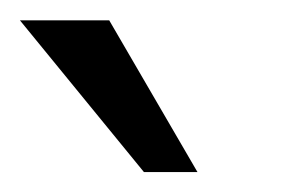

<svg xmlns="http://www.w3.org/2000/svg" viewBox="-45 -769 296 189"><path d="M96.7 -599.6 -25.4 -749H62.5L149.4 -599.6Z"/></svg>

Font: Namkio Khamti
Style: Regular
Weight: 400
Designer: Debbi Hosken
Foundry: SIL International
Version: Version 3.917